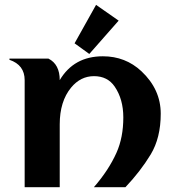

<svg xmlns="http://www.w3.org/2000/svg" viewBox="-20 -782 726 802"><path d="M83 0V-447.3Q83 -510.7 19.5 -532.2V-537.1H182.6Q229.5 -513.2 229.5 -447.3Q288.6 -546.9 409.7 -546.9Q503.9 -546.9 570.8 -484.4Q651.4 -408.7 651.4 -307.1Q651.4 -206.1 609.4 -136.7Q566.4 -65.9 503.9 0H372.1Q434.1 -71.3 466.8 -144.5Q495.1 -208 495.1 -291.5Q495.1 -367.7 459 -420.4Q429.2 -463.9 372.6 -463.9Q316.4 -463.9 276.9 -416Q229.5 -358.4 229.5 -262.7V0ZM381.3 -761.7 475.6 -695.8 353 -556.6 291.5 -601.1Z"/></svg>

Font: Berenika
Style: Bold
Weight: 700
Designer: Wojciech Kalinowski "wmk69" (wmk69@o2.pl)
Foundry: Wojciech Kalinowski "wmk69" (wmk69@o2.pl)
Version: Version 3.1.0; 2021-05-14